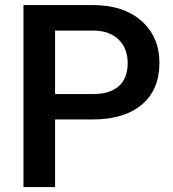

<svg xmlns="http://www.w3.org/2000/svg" viewBox="-20 -754 699 774"><path d="M202 -272.5V0H74.6V-733.5H355.2Q478.1 -733.5 550.4 -669.5Q622.7 -605.5 622.7 -500.3Q622.7 -392.4 551.9 -332.5Q481.1 -272.5 353.7 -272.5ZM202 -374.8H355.2Q423.2 -374.8 458.9 -406.8Q494.7 -438.8 494.7 -499.2Q494.7 -558.7 458.4 -594.2Q422.2 -629.7 358.7 -630.7H202Z"/></svg>

Font: Vazir FD Medium
Style: Regular
Weight: 500
Foundry: DejaVu fonts team - Redesigned by Saber Rastikerdar
Version: Version 21.10;October 20, 2019;FontCreator 12.0.0.2547 64-bi